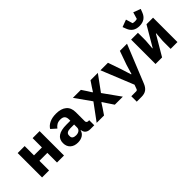

<svg xmlns="http://www.w3.org/2000/svg" viewBox="64 -1727 2872 2872"><g transform="rotate(-45 1500.0 -291.0)"><path d="M68 -516H216V-319H384V-516H532V0H384V-204H216V0H68Z M1087 0Q1041 0 1012.5 -24Q984 -48 980 -91H975Q962 -41 920 -14.5Q878 12 818 12Q742 12 697 -29Q652 -70 652 -142Q652 -301 884 -301H967V-327Q967 -374 945 -397Q923 -420 873 -420Q829 -420 799.5 -403Q770 -386 747 -355L666 -427Q693 -473 750 -500.5Q807 -528 890 -528Q997 -528 1056 -478.5Q1115 -429 1115 -333V-141Q1115 -127 1125 -117Q1135 -107 1149 -107H1172V0ZM967 -159V-221H888Q844 -221 820.5 -205.5Q797 -190 797 -160V-140Q797 -113 817.5 -99Q838 -85 874 -85Q915 -85 941 -104.5Q967 -124 967 -159Z M1223 0 1416 -262 1236 -516H1405L1460 -433L1502 -366H1510L1553 -433L1609 -516H1764L1584 -270L1777 0H1607L1542 -97L1497 -166H1489L1445 -97L1379 0Z M2230 -516H2381L2138 83Q2115 142 2076 171Q2037 200 1973 200H1871V85H1974Q1984 85 1991.5 79.5Q1999 74 2002 65L2027 -3L1819 -516H1978L2053 -299L2100 -149H2108L2153 -299Z M2468 -516H2612V-350L2600 -198H2606L2793 -516H2932V0H2788V-166L2800 -318H2794L2607 0H2468ZM2531 -684 2510 -739 2625 -782 2657 -675Q2663 -672 2676 -670Q2689 -668 2702 -668Q2715 -668 2728 -670Q2741 -672 2747 -675L2779 -782L2894 -739L2873 -684Q2852 -628 2809.5 -599Q2767 -570 2702 -570Q2637 -570 2594.5 -599Q2552 -628 2531 -684Z"/></g></svg>

Font: iA Writer Duo V
Style: Regular
Weight: 400
Designer: Mike Abbink, Paul van der Laan, Pieter van Rosmalen, Oliver Reichenstein
Foundry: Information Architects Inc.
Version: Version 2.000